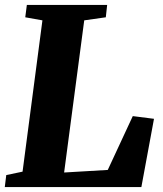

<svg xmlns="http://www.w3.org/2000/svg" viewBox="-20 -763 666 783"><path d="M-0.5 0 5.5 -49 72 -63 153 -680 83 -692.5 89.5 -743H417L411.5 -692.5L323.5 -680L241.5 -59.5L419.5 -70L521.5 -289.5L608 -278.5L556.5 0Z"/></svg>

Font: Merriweather 28pt Black
Style: Italic
Weight: 900
Italic angle: -7.8°
Version: Version 2.101